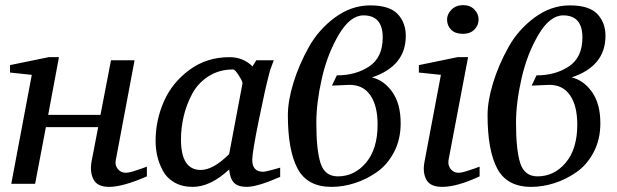

<svg xmlns="http://www.w3.org/2000/svg" viewBox="-20 -717 2407 749"><path d="M553 -29Q459 12 406 12Q360 12 345 -16.5Q330 -45 337 -86L363 -221H159L117 0H24L104 -425L19 -434V-463L170 -494H210L168 -269H372L413 -482H505L432 -94Q427 -74 439 -58.5Q451 -43 471 -43Q481 -43 498 -48Q515 -53 533 -59.5Q551 -66 553 -67Z M1073 -27Q984 12 943 12Q908 12 892.5 -4.5Q877 -21 874 -56Q801 12 732 12Q690 12 660 -5.5Q630 -23 615 -51.5Q600 -80 593.5 -108.5Q587 -137 587 -167Q587 -247 619 -320.5Q651 -394 718.5 -444Q786 -494 875 -494Q929 -494 965 -458L980 -482H1048Q1033 -444 1029 -425Q1015 -373 989.5 -247.5Q964 -122 964 -93Q964 -47 1007 -47Q1015 -47 1044 -55L1073 -63ZM926 -392Q927 -398 912 -422Q897 -446 889 -446Q835 -446 793.5 -419.5Q752 -393 729.5 -350.5Q707 -308 696.5 -263Q686 -218 686 -173Q686 -54 763 -54Q812 -54 874 -116Z M1563 -577Q1563 -459 1431 -415Q1478 -404 1510.5 -358Q1543 -312 1543 -236Q1543 -173 1517 -123.5Q1491 -74 1450 -45.5Q1409 -17 1363.5 -2.5Q1318 12 1273 12Q1179 12 1141 -59Q1103 -130 1103 -268Q1103 -323 1124.5 -393.5Q1146 -464 1184.5 -533Q1223 -602 1287 -649Q1351 -696 1424 -696Q1499 -696 1531 -662.5Q1563 -629 1563 -577ZM1473 -571Q1473 -657 1398 -657Q1346 -657 1301.5 -581.5Q1257 -506 1235.5 -411Q1214 -316 1214 -238Q1214 -132 1230.5 -80.5Q1247 -29 1298 -29Q1363 -29 1408 -82.5Q1453 -136 1453 -231Q1453 -304 1425 -345Q1397 -386 1344 -386L1275 -383L1294 -423Q1368 -423 1420.5 -458Q1473 -493 1473 -571Z M1847 -641Q1847 -618 1830.5 -601.5Q1814 -585 1786 -585Q1756 -585 1740 -601Q1724 -617 1724 -641Q1724 -662 1741.5 -679.5Q1759 -697 1787 -697Q1814 -697 1830.5 -680Q1847 -663 1847 -641ZM1851 -29Q1763 12 1705 12Q1658 12 1643 -16.5Q1628 -45 1636 -86L1700 -425L1614 -434V-463L1765 -494H1806L1730 -94Q1726 -74 1737.5 -58.5Q1749 -43 1769 -43Q1779 -43 1796 -48Q1813 -53 1831 -59.5Q1849 -66 1851 -67Z M2342 -577Q2342 -459 2210 -415Q2257 -404 2289.5 -358Q2322 -312 2322 -236Q2322 -173 2296 -123.5Q2270 -74 2229 -45.5Q2188 -17 2142.5 -2.5Q2097 12 2052 12Q1958 12 1920 -59Q1882 -130 1882 -268Q1882 -323 1903.5 -393.5Q1925 -464 1963.5 -533Q2002 -602 2066 -649Q2130 -696 2203 -696Q2278 -696 2310 -662.5Q2342 -629 2342 -577ZM2252 -571Q2252 -657 2177 -657Q2125 -657 2080.5 -581.5Q2036 -506 2014.5 -411Q1993 -316 1993 -238Q1993 -132 2009.5 -80.5Q2026 -29 2077 -29Q2142 -29 2187 -82.5Q2232 -136 2232 -231Q2232 -304 2204 -345Q2176 -386 2123 -386L2054 -383L2073 -423Q2147 -423 2199.5 -458Q2252 -493 2252 -571Z"/></svg>

Font: Veleka
Style: Italic
Weight: 400
Italic angle: -12°
Designer: Stefan Peev, Context Ltd, 2016; SIL International, 1997-2014.
Foundry: Stefan Peev, Context Ltd, 2016
Version: Version 1.000